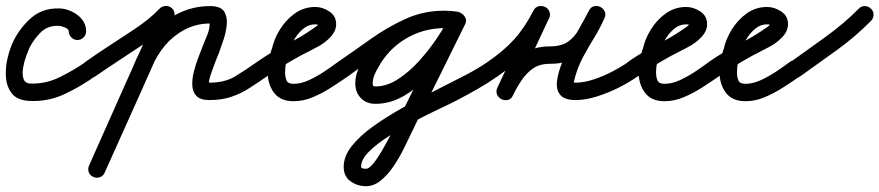

<svg xmlns="http://www.w3.org/2000/svg" viewBox="-34 -315 3032 662"><path d="M263 -207Q263 -195 254 -186Q245 -177 233 -177Q221 -177 212 -186Q203 -195 203 -207Q203 -215 189.5 -220.5Q176 -226 167 -226Q130 -227 106 -203Q82 -179 67 -149Q63 -140 56 -121Q49 -102 45.5 -80.5Q42 -59 47 -43.5Q52 -28 70 -27Q123 -25 171 -48.5Q219 -72 261 -101Q271 -109 283 -106.5Q295 -104 302 -94Q310 -84 307.5 -72Q305 -60 295 -53Q245 -17 188.5 9.5Q132 36 68 33Q26 31 7.5 8Q-11 -15 -13.5 -48.5Q-16 -82 -7.5 -116.5Q1 -151 13 -175Q37 -222 75 -254.5Q113 -287 169 -286Q190 -286 212 -276Q234 -266 248.5 -248.5Q263 -231 263 -207Q263 -207 263 -207Q263 -207 263 -207Z M295 -52Q285 -45 272.5 -47.5Q260 -50 253 -60Q246 -70 248.5 -82.5Q251 -95 261 -102Q302 -131 344.5 -158.5Q387 -186 429 -214Q453 -230 475 -247.5Q497 -265 516 -285Q516 -285 516 -285Q516 -285 516 -285Q525 -294 537.5 -294.5Q550 -295 559 -286Q568 -278 568 -265.5Q568 -253 560 -244Q538 -221 513.5 -201.5Q489 -182 463 -164Q421 -136 379 -108.5Q337 -81 295 -52Q295 -52 295 -52Q295 -52 295 -52ZM511 -277Q516 -288 527.5 -292.5Q539 -297 550 -292Q562 -287 566 -275.5Q570 -264 565 -252Q506 -119 446.5 14Q387 147 327 280Q327 280 327 280Q327 280 327 280Q322 292 310.5 296Q299 300 288 295Q276 290 272 278.5Q268 267 273 256Q332 123 391.5 -10.5Q451 -144 511 -277Q511 -277 511 -277Q511 -277 511 -277ZM482 -66Q478 -55 466.5 -50Q455 -45 443 -49Q432 -53 427 -64.5Q422 -76 426 -88Q445 -136 475.5 -178.5Q506 -221 549 -250Q613 -294 690 -294Q726 -294 738 -276.5Q750 -259 748 -232.5Q746 -206 737 -179Q728 -152 721 -133Q717 -124 710.5 -107Q704 -90 697.5 -72Q691 -54 688 -42Q685 -30 688 -30Q741 -30 776.5 -51.5Q812 -73 853 -102Q853 -102 853 -102Q853 -102 853 -102Q863 -109 875 -106.5Q887 -104 895 -94Q902 -84 899.5 -72Q897 -60 887 -52Q855 -30 825.5 -11Q796 8 763 19Q730 30 688 30Q657 30 643.5 16Q630 2 629 -20.5Q628 -43 634.5 -68.5Q641 -94 650 -117Q659 -140 665 -156Q672 -173 680.5 -194Q689 -215 689 -234Q689 -241 691.5 -237.5Q694 -234 690 -234Q632 -234 583 -201Q547 -177 522 -141.5Q497 -106 482 -66Q482 -66 482 -66Q482 -66 482 -66Z M887 -52Q877 -45 865 -47.5Q853 -50 845 -60Q838 -70 840.5 -82Q843 -94 853 -102Q900 -135 952 -161Q1004 -187 1051 -220Q1053 -221 1059 -226Q1065 -231 1065 -232Q1065 -231 1065 -231Q1065 -228 1066 -227Q1062 -231 1053 -231Q1029 -231 1010 -214.5Q991 -198 978.5 -175Q966 -152 961 -132Q961 -132 961 -131Q961 -129 961 -129Q956 -113 952.5 -98Q949 -83 949 -66Q949 -49 954 -37.5Q959 -26 978 -26Q1004 -26 1032 -39Q1060 -52 1086 -69.5Q1112 -87 1132 -102Q1132 -102 1132 -102Q1132 -102 1132 -102Q1142 -109 1154 -106.5Q1166 -104 1174 -94Q1181 -84 1178.5 -72Q1176 -60 1166 -52Q1140 -34 1109 -14Q1078 6 1045 20Q1012 34 978 34Q933 34 911 5Q889 -24 889 -66Q889 -87 893 -107Q897 -127 903 -147Q903 -147 903 -145Q903 -144 903 -144Q910 -179 931 -213Q952 -247 983 -269Q1014 -291 1053 -291Q1078 -291 1101.5 -275.5Q1125 -260 1125 -232Q1125 -208 1106 -188Q1086 -166 1057 -151.5Q1028 -137 1002 -123Q973 -107 944 -89.5Q915 -72 887 -52Q887 -52 887 -52Q887 -52 887 -52Z M1124 -60Q1117 -70 1119.5 -82Q1122 -94 1132 -102Q1186 -139 1243.5 -180Q1301 -221 1363.5 -249.5Q1426 -278 1495 -278Q1507 -278 1518 -277Q1529 -276 1541 -275Q1555 -273 1561.5 -262.5Q1568 -252 1566 -241Q1565 -230 1556 -221.5Q1547 -213 1533 -215Q1516 -218 1499 -218Q1427 -218 1366.5 -182.5Q1306 -147 1271 -84Q1264 -73 1257.5 -57.5Q1251 -42 1251 -28Q1251 -22 1252.5 -19.5Q1254 -17 1261 -17Q1300 -17 1339 -42.5Q1378 -68 1412.5 -106.5Q1447 -145 1474 -185.5Q1501 -226 1515 -256Q1522 -270 1533.5 -272.5Q1545 -275 1555 -270Q1565 -265 1570.5 -254Q1576 -243 1569 -230Q1531 -152 1492.5 -75Q1454 2 1416 79Q1416 79 1416 80Q1415 80 1415 80Q1404 102 1389.5 133Q1375 164 1358 198Q1341 232 1321 261Q1301 290 1277.5 308.5Q1254 327 1228 327Q1198 327 1174.5 310Q1151 293 1151 260Q1151 224 1178.5 189Q1206 154 1252 121Q1298 88 1353.5 57Q1409 26 1465 -2Q1521 -30 1569 -55Q1617 -80 1648 -102Q1658 -109 1670 -106.5Q1682 -104 1690 -94Q1697 -84 1694.5 -72Q1692 -60 1682 -52Q1649 -29 1614 -9Q1579 11 1543 30Q1522 41 1482.5 59.5Q1443 78 1396.5 102.5Q1350 127 1307.5 154Q1265 181 1238 208Q1211 235 1211 260Q1211 265 1218 266Q1225 267 1228 267Q1238 267 1252.5 249.5Q1267 232 1283 204.5Q1299 177 1314.5 147Q1330 117 1342.5 91Q1355 65 1363 52Q1363 52 1362 52Q1362 53 1362 53Q1400 -25 1438.5 -102Q1477 -179 1515 -256Q1522 -270 1533.5 -272.5Q1545 -275 1555 -270Q1565 -265 1570.5 -254Q1576 -243 1569 -230Q1550 -190 1518.5 -143Q1487 -96 1446 -53.5Q1405 -11 1358 16Q1311 43 1261 43Q1229 43 1210 23Q1191 3 1191 -28Q1191 -50 1199.5 -72Q1208 -94 1218 -113Q1261 -191 1336 -234.5Q1411 -278 1499 -278Q1520 -278 1541 -275Q1556 -273 1562 -262.5Q1568 -252 1567 -241Q1565 -230 1556.5 -221.5Q1548 -213 1533 -215Q1524 -216 1514.5 -217Q1505 -218 1495 -218Q1449 -218 1405.5 -202Q1362 -186 1321 -160.5Q1280 -135 1241 -106.5Q1202 -78 1166 -52Q1156 -45 1144 -47.5Q1132 -50 1124 -60Z M1640 -60Q1633 -70 1635.5 -82.5Q1638 -95 1648 -102Q1702 -139 1738.5 -179Q1775 -219 1805 -278Q1812 -291 1823.5 -293.5Q1835 -296 1845 -291Q1855 -287 1860 -276Q1865 -265 1859 -252Q1828 -186 1797 -119.5Q1766 -53 1735 13Q1729 26 1717.5 28.5Q1706 31 1695 26Q1685 22 1680 11Q1675 0 1681 -13Q1700 -51 1724 -83.5Q1748 -116 1781 -135.5Q1814 -155 1861 -155Q1902 -155 1925.5 -172Q1949 -189 1964 -217.5Q1979 -246 1997 -279Q2003 -291 2014.5 -293.5Q2026 -296 2036 -291Q2046 -286 2051 -275.5Q2056 -265 2050 -252Q2035 -218 2015 -185.5Q1995 -153 1977 -119.5Q1959 -86 1949 -50Q1946 -36 1944.5 -33Q1943 -30 1951 -30Q1979 -30 2012.5 -41Q2046 -52 2077.5 -68.5Q2109 -85 2132 -101Q2142 -109 2154 -107Q2166 -105 2173 -94Q2181 -84 2179 -72Q2177 -60 2166 -53Q2139 -33 2101.5 -14Q2064 5 2024.5 17.5Q1985 30 1951 30Q1912 30 1897.5 12Q1883 -6 1886.5 -35Q1890 -64 1904 -99Q1918 -134 1936.5 -168.5Q1955 -203 1971.5 -232Q1988 -261 1996 -277Q2002 -290 2013.5 -292.5Q2025 -295 2035 -290Q2046 -285 2051 -274Q2056 -263 2049 -250Q2026 -207 2004 -171.5Q1982 -136 1949 -115.5Q1916 -95 1861 -95Q1827 -95 1804 -79Q1781 -63 1764.5 -38.5Q1748 -14 1735 13Q1729 27 1717 29.5Q1705 32 1695 27Q1685 22 1680 11.5Q1675 1 1681 -13Q1712 -79 1743 -145Q1774 -211 1805 -277Q1811 -291 1823 -293Q1835 -295 1845 -290Q1855 -285 1860 -274.5Q1865 -264 1859 -251Q1825 -185 1783.5 -139.5Q1742 -94 1682 -52Q1672 -45 1659.5 -47.5Q1647 -50 1640 -60Z M2166 -52Q2156 -45 2144 -47.5Q2132 -50 2124 -60Q2117 -70 2119.5 -82Q2122 -94 2132 -102Q2179 -135 2231 -161Q2283 -187 2330 -220Q2332 -221 2338 -226Q2344 -231 2344 -232Q2344 -231 2344 -231Q2344 -228 2345 -227Q2341 -231 2332 -231Q2308 -231 2289 -214.5Q2270 -198 2257.5 -175Q2245 -152 2240 -132Q2240 -132 2240 -131Q2240 -129 2240 -129Q2235 -113 2231.5 -98Q2228 -83 2228 -66Q2228 -49 2233 -37.5Q2238 -26 2257 -26Q2283 -26 2311 -39Q2339 -52 2365 -69.5Q2391 -87 2411 -102Q2411 -102 2411 -102Q2411 -102 2411 -102Q2421 -109 2433 -106.5Q2445 -104 2453 -94Q2460 -84 2457.5 -72Q2455 -60 2445 -52Q2419 -34 2388 -14Q2357 6 2324 20Q2291 34 2257 34Q2212 34 2190 5Q2168 -24 2168 -66Q2168 -87 2172 -107Q2176 -127 2182 -147Q2182 -147 2182 -145Q2182 -144 2182 -144Q2189 -179 2210 -213Q2231 -247 2262 -269Q2293 -291 2332 -291Q2357 -291 2380.5 -275.5Q2404 -260 2404 -232Q2404 -208 2385 -188Q2365 -166 2336 -151.5Q2307 -137 2281 -123Q2252 -107 2223 -89.5Q2194 -72 2166 -52Q2166 -52 2166 -52Q2166 -52 2166 -52Z M2445 -52Q2435 -45 2423 -47.5Q2411 -50 2403 -60Q2396 -70 2398.5 -82Q2401 -94 2411 -102Q2458 -135 2510 -161Q2562 -187 2609 -220Q2611 -221 2617 -226Q2623 -231 2623 -232Q2623 -231 2623 -231Q2623 -228 2624 -227Q2620 -231 2611 -231Q2587 -231 2568 -214.5Q2549 -198 2536.5 -175Q2524 -152 2519 -132Q2519 -132 2519 -131Q2519 -129 2519 -129Q2514 -113 2510.5 -98Q2507 -83 2507 -66Q2507 -49 2512 -37.5Q2517 -26 2536 -26Q2562 -26 2590 -39Q2618 -52 2644 -69.5Q2670 -87 2690 -102Q2690 -102 2690 -102Q2690 -102 2690 -102Q2700 -109 2712 -106.5Q2724 -104 2732 -94Q2739 -84 2736.5 -72Q2734 -60 2724 -52Q2698 -34 2667 -14Q2636 6 2603 20Q2570 34 2536 34Q2491 34 2469 5Q2447 -24 2447 -66Q2447 -87 2451 -107Q2455 -127 2461 -147Q2461 -147 2461 -145Q2461 -144 2461 -144Q2468 -179 2489 -213Q2510 -247 2541 -269Q2572 -291 2611 -291Q2636 -291 2659.5 -275.5Q2683 -260 2683 -232Q2683 -208 2664 -188Q2644 -166 2615 -151.5Q2586 -137 2560 -123Q2531 -107 2502 -89.5Q2473 -72 2445 -52Q2445 -52 2445 -52Q2445 -52 2445 -52Z M2683 -58Q2675 -68 2677 -80.5Q2679 -93 2690 -100Q2750 -143 2812 -187.5Q2874 -232 2927 -285Q2927 -285 2927 -285Q2927 -285 2927 -285Q2935 -294 2947.5 -294Q2960 -294 2969 -285Q2978 -277 2978 -264.5Q2978 -252 2969 -243Q2915 -188 2851 -142Q2787 -96 2724 -51Q2714 -44 2702 -46Q2690 -48 2683 -58Z"/></svg>

Font: FRB American Cursive Guidelines
Style: Bold Italic
Weight: 700
Italic angle: -25°
Version: Version 2.0;Modular Font Editor K font №1